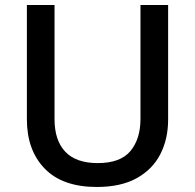

<svg xmlns="http://www.w3.org/2000/svg" viewBox="-20 -734 776 764"><path d="M649 -258Q649 -181 618 -120.5Q587 -60 524 -25Q461 10 365 10Q229 10 158 -63Q87 -136 87 -259V-714H197V-260Q197 -175 240 -130Q283 -85 369 -85Q459 -85 499 -133Q539 -181 539 -261V-714H649Z"/></svg>

Font: Noto Sans Syriac Eastern Medium
Style: Regular
Weight: 500
Designer: Patrick Giasson and the Monotype Design Team
Foundry: Monotype Imaging Inc.
Version: Version 3.001